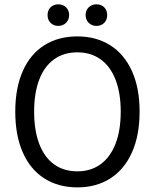

<svg xmlns="http://www.w3.org/2000/svg" viewBox="-20 -832 699 865"><path d="M328.6 -668Q413.6 -668 476.8 -627.9Q540 -587.9 574.5 -511.7Q608.9 -435.5 608.9 -329.1Q608.9 -222.2 574.5 -145.3Q540 -68.4 476.8 -28.1Q413.6 12.2 328.6 12.2Q243.2 12.2 179.9 -28.1Q116.7 -68.4 82.8 -145Q48.8 -221.7 48.8 -329.1Q48.8 -436 82.8 -512.2Q116.7 -588.4 179.7 -628.2Q242.7 -668 328.6 -668ZM328.6 -596.2Q267.1 -596.2 223.4 -564.7Q179.7 -533.2 156.7 -473.1Q133.8 -413.1 133.8 -329.1Q133.8 -244.6 156.7 -184.1Q179.7 -123.5 223.4 -91.8Q267.1 -60.1 328.6 -60.1Q389.2 -60.1 433.1 -92Q477.1 -124 500.5 -184.3Q523.9 -244.6 523.9 -329.1Q523.9 -413.1 500.5 -473.1Q477.1 -533.2 433.1 -564.7Q389.2 -596.2 328.6 -596.2ZM242.7 -812.5Q263.7 -812.5 277.6 -799.1Q291.5 -785.6 291.5 -764.2Q291.5 -743.2 277.6 -729.2Q263.7 -715.3 242.7 -715.3Q221.2 -715.3 207.8 -729Q194.3 -742.7 194.3 -764.2Q194.3 -785.6 207.8 -799.1Q221.2 -812.5 242.7 -812.5ZM414.6 -812.5Q436 -812.5 449.5 -799.1Q462.9 -785.6 462.9 -764.2Q462.9 -742.7 449.5 -729Q436 -715.3 414.6 -715.3Q393.6 -715.3 379.6 -729.2Q365.7 -743.2 365.7 -764.2Q365.7 -785.6 379.6 -799.1Q393.6 -812.5 414.6 -812.5Z"/></svg>

Font: Varta
Style: Regular
Weight: 400
Designer: Joana Correia, Viktoriya Grabowska, Eben Sorkin
Foundry: Sorkin Type
Version: Version 1.002; ttfautohint (v1.3) -l 8 -r 24 -G 200 -x 12 -H